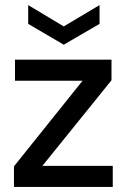

<svg xmlns="http://www.w3.org/2000/svg" viewBox="-20 -736 506 756"><path d="M35 0V-81L305 -418H39V-501H419V-420L147 -83H424V0ZM231 -560 91 -642V-716L231 -632L372 -716V-642Z"/></svg>

Font: DM Sans 17pt Medium
Style: Regular
Weight: 500
Version: Version 4.004;gftools[0.9.30]